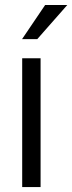

<svg xmlns="http://www.w3.org/2000/svg" viewBox="-20 -763 294 783"><path d="M132 -603.5H70L164 -742.5H254.3ZM70.5 -525.3H145.5V0H70.5Z"/></svg>

Font: FreesentationVF
Style: Regular
Weight: 400
Designer: glyphs from Roboto by Christian Robertson / Hangul glyphs from Noto Sans CJK(Source Han Sans) by Jang Soo-young and Kang
Foundry: PT&
Version: Version 2.001;Glyphs 3.3.1 (3343)